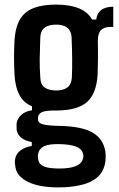

<svg xmlns="http://www.w3.org/2000/svg" viewBox="-20 -629 515 834"><path d="M234 185Q150 185 101.5 161Q53 137 47 97Q46 91 45 82Q44 73 45 66Q48 41 67.5 25.5Q87 10 118 5V-12Q58 -23 52 -67Q52 -76 52 -81.5Q52 -87 52 -93Q55 -114 72.5 -130Q90 -146 119 -150V-167Q82 -183 64 -217Q46 -251 43 -305Q41 -347 41 -381Q41 -415 43 -453Q48 -537 90 -573Q132 -609 224 -609Q344 -609 380 -544H398Q404 -599 472 -600V-512H459Q433 -512 419 -498.5Q405 -485 405 -452Q406 -403 405.5 -370Q405 -337 404 -305Q399 -222 357.5 -185.5Q316 -149 224 -149Q222 -149 219.5 -149Q217 -149 215 -149Q174 -149 159.5 -140.5Q145 -132 145 -117V-111Q145 -94 168 -88.5Q191 -83 243 -82Q336 -80 383 -52.5Q430 -25 438 32Q439 39 439 49.5Q439 60 438 71Q432 115 404.5 139.5Q377 164 333 174.5Q289 185 234 185ZM224 -236Q255 -236 272.5 -249Q290 -262 292 -291Q294 -332 293.5 -374.5Q293 -417 291 -467Q288 -522 224 -522Q156 -522 155 -465Q153 -415 152.5 -375Q152 -335 155 -293Q156 -262 174 -249Q192 -236 224 -236ZM238 103Q328 103 340 62Q345 49 339 34Q329 -1 238 -3Q192 -4 171 6.5Q150 17 146 38Q144 44 144.5 51.5Q145 59 146 64Q150 86 172 94.5Q194 103 238 103Z"/></svg>

Font: Big Shoulders Text
Style: Bold
Weight: 700
Designer: Patric King
Foundry: XO Type Co
Version: Version 1.000; ttfautohint (v1.8.2)